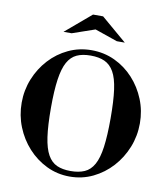

<svg xmlns="http://www.w3.org/2000/svg" viewBox="-103 -1064 1015 1163"><g transform="rotate(10 404.5 -482.5)"><path d="M404 13Q328 13 262 -19Q196 -51 146.5 -105.5Q97 -160 69 -230Q41 -300 41 -378Q41 -455 69 -524.5Q97 -594 146.5 -648Q196 -702 262 -733Q328 -764 404 -764Q481 -764 547 -733Q613 -702 662.5 -648Q712 -594 740 -524.5Q768 -455 768 -378Q768 -300 740 -230Q712 -160 662.5 -105.5Q613 -51 547 -19Q481 13 404 13ZM404 -21Q454 -21 489.5 -36.5Q525 -52 547 -91.5Q569 -131 578.5 -200.5Q588 -270 588 -377Q588 -484 578.5 -553Q569 -622 547 -660.5Q525 -699 490 -715Q455 -731 404 -731Q353 -731 318.5 -715Q284 -699 262.5 -660.5Q241 -622 231 -553Q221 -484 221 -378Q221 -269 231 -199.5Q241 -130 263 -91Q285 -52 319.5 -36.5Q354 -21 404 -21ZM216 -844 374 -978H436L593 -844H544L405 -892L266 -844Z"/></g></svg>

Font: Libre Bodoni SemiBold
Style: Regular
Weight: 600
Designer: Pablo Impallari, Rodrigo Fuenzalida
Foundry: Impallari Type
Version: Version 2.005;gftools[0.9.23]